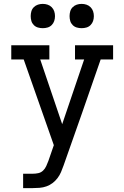

<svg xmlns="http://www.w3.org/2000/svg" viewBox="-20 -968 640 988"><path d="M99 0V-74H148Q163 -74 177 -77Q191 -80 201.5 -90Q212 -100 218 -113.5Q224 -127 229 -140L257 -221L102 -662H38V-735H234V-662H187L300 -329L413 -662H366V-735H562V-662H498Q451 -525 403 -388.5Q355 -252 307 -116Q301 -99 294 -82.5Q287 -66 276 -51.5Q265 -37 250.5 -26Q236 -15 219 -9Q202 -3 184 -1.5Q166 0 148 0ZM400 -823Q387 -823 375 -826.5Q363 -830 354 -839Q345 -848 341.5 -860Q338 -872 338 -885Q338 -898 341.5 -910Q345 -922 354 -931Q363 -940 375 -944Q387 -948 400 -948Q413 -948 425 -944Q437 -940 446 -931Q455 -922 459 -910Q463 -898 463 -885Q463 -872 459 -860Q455 -848 446 -839Q437 -830 425 -826.5Q413 -823 400 -823ZM200 -823Q187 -823 175 -826.5Q163 -830 154 -839Q145 -848 141.5 -860Q138 -872 138 -885Q138 -898 141.5 -910Q145 -922 154 -931Q163 -940 175 -944Q187 -948 200 -948Q213 -948 225 -944Q237 -940 246 -931Q255 -922 259 -910Q263 -898 263 -885Q263 -872 259 -860Q255 -848 246 -839Q237 -830 225 -826.5Q213 -823 200 -823Z"/></svg>

Font: Iosevka Slab Extended
Style: Regular
Weight: 400
Width: 7
Monospace: yes
Designer: Belleve Invis
Foundry: Belleve Invis
Version: Version 11.1.1; ttfautohint (v1.8.3)